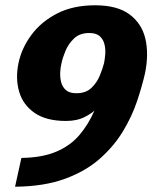

<svg xmlns="http://www.w3.org/2000/svg" viewBox="-20 -630 577 727"><path d="M529 -352Q518 -304 499 -247Q480 -190 446 -133.5Q412 -77 358.5 -29.5Q305 18 226 47Q147 76 37 77L61 -32Q139 -33 192.5 -55.5Q246 -78 280.5 -118.5Q315 -159 338 -212Q331 -203 301.5 -187.5Q272 -172 230 -172Q155 -172 111 -202.5Q67 -233 52.5 -283Q38 -333 50 -391Q62 -448 99 -498Q136 -548 196.5 -579Q257 -610 340 -610Q424 -610 470.5 -575.5Q517 -541 530.5 -483Q544 -425 529 -352ZM374 -391Q377 -406 378.5 -425Q380 -444 375.5 -462.5Q371 -481 357.5 -493Q344 -505 318 -505Q282 -505 260.5 -484.5Q239 -464 228 -437.5Q217 -411 213 -391Q209 -376 208 -356.5Q207 -337 211.5 -319Q216 -301 229.5 -289Q243 -277 269 -277Q305 -277 326 -297Q347 -317 358 -344Q369 -371 374 -391Z"/></svg>

Font: Epunda Sans ExtraBold
Style: Italic
Weight: 800
Italic angle: -12.0243°
Designer: Simon Atzbach
Foundry: typofactur
Version: Version 2.204; ttfautohint (v1.8.4.7-5d5b)